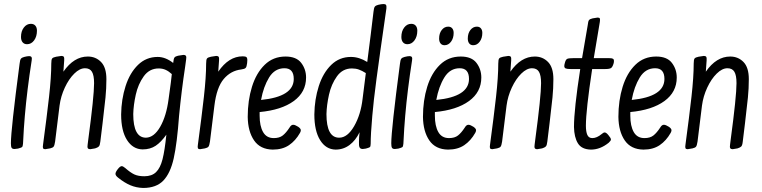

<svg xmlns="http://www.w3.org/2000/svg" viewBox="-20 -731 3773 951"><path d="M94 -19Q98 -102 103 -157Q114 -285 137 -432Q139 -443 136 -448Q133 -453 125 -453Q115 -453 100 -449Q88 -446 83.5 -440Q79 -434 77 -415Q34 -89 34 -21Q34 -5 37.5 1Q41 7 52 7Q55 7 69 5Q84 1 88.5 -2Q93 -5 94 -19ZM163 -579Q163 -550 149 -531Q135 -512 114 -512Q100 -512 92 -521.5Q84 -531 84 -548Q84 -576 98 -594.5Q112 -613 133 -613Q147 -613 155 -604Q163 -595 163 -579Z M234 -416Q234 -436 238.5 -441.5Q243 -447 258 -450Q282 -454 284 -454Q293 -454 296 -449.5Q299 -445 298 -432L294 -376Q346 -451 415 -451Q454 -451 480.5 -424Q507 -397 507 -339Q507 -293 502.5 -248Q498 -203 488 -120L477 -30Q475 -11 469.5 -5.5Q464 0 451 4Q431 8 427 8Q418 8 415 3Q412 -2 414 -14L417 -38Q446 -254 446 -319Q446 -358 435.5 -375.5Q425 -393 401 -393Q375 -393 348 -366.5Q321 -340 301 -297Q281 -254 275 -208L253 -30Q250 -10 245.5 -4.5Q241 1 228 4Q208 8 204 8Q196 8 193.5 3.5Q191 -1 193 -13Q212 -154 223 -252Q234 -350 234 -416Z M888 -459Q898 -459 901 -454Q904 -449 902 -437Q902 -433 897 -400Q879 -282 867 -158Q857 -21 840.5 53Q824 127 789 163.5Q754 200 689 200Q655 199 625.5 186.5Q596 174 565 149Q552 139 552 130Q552 121 564 106Q575 92 583 92Q589 92 600 101Q626 124 645.5 133Q665 142 695 142Q732 142 753 121.5Q774 101 785 58Q796 15 804 -64Q778 -27 751 -9Q724 9 686 9Q638 8 609 -37.5Q580 -83 580 -164Q581 -239 602 -304.5Q623 -370 663.5 -409.5Q704 -449 761 -449Q800 -449 838 -419V-421Q840 -441 844.5 -446.5Q849 -452 862 -455Q886 -459 888 -459ZM815 -240Q829 -339 831 -364Q816 -378 800.5 -385Q785 -392 766 -392Q720 -392 692 -353Q664 -314 652.5 -262Q641 -210 640 -166Q640 -49 703 -49Q743 -50 773.5 -103Q804 -156 815 -240Z M1020 -30Q1017 -10 1012.5 -4.5Q1008 1 995 4Q975 8 971 8Q963 8 960.5 3.5Q958 -1 960 -13Q979 -154 990 -252Q1001 -350 1001 -416Q1001 -436 1005.5 -441.5Q1010 -447 1025 -450Q1049 -454 1051 -454Q1060 -454 1063 -449.5Q1066 -445 1065 -432L1061 -376Q1113 -452 1182 -452Q1195 -452 1200 -448.5Q1205 -445 1205 -433Q1205 -424 1204 -418Q1202 -400 1196.5 -394.5Q1191 -389 1175 -387Q1123 -381 1088 -339.5Q1053 -298 1042 -208Z M1470 -86Q1470 -80 1466 -73Q1444 -34 1411.5 -12Q1379 10 1331 10Q1269 9 1238.5 -35.5Q1208 -80 1207 -152Q1207 -233 1228 -301Q1249 -369 1291 -410Q1333 -451 1394 -451Q1448 -451 1472 -419.5Q1496 -388 1496 -347Q1496 -275 1435 -230.5Q1374 -186 1266 -176V-158Q1266 -107 1283 -77Q1300 -47 1336 -47Q1364 -47 1380.5 -60Q1397 -73 1414 -99Q1422 -113 1432 -113Q1438 -113 1444 -110L1457 -103Q1470 -94 1470 -86ZM1273 -236Q1435 -252 1435 -340Q1435 -393 1389 -393Q1341 -393 1313 -347.5Q1285 -302 1273 -236Z M1880 -711Q1889 -711 1892 -706.5Q1895 -702 1894 -690Q1860 -454 1845 -341.5Q1830 -229 1824 -157Q1816 -66 1816 -19Q1816 -5 1811.5 -2Q1807 1 1792 5Q1780 7 1777 7Q1765 7 1761 -1Q1757 -9 1758 -30Q1758 -48 1761 -76Q1742 -36 1711.5 -13Q1681 10 1642 10Q1594 9 1565.5 -37Q1537 -83 1537 -164Q1538 -239 1559 -304.5Q1580 -370 1620.5 -409.5Q1661 -449 1718 -449Q1759 -449 1799 -424Q1817 -562 1830 -673Q1832 -692 1836.5 -698Q1841 -704 1853 -707Q1869 -711 1880 -711ZM1792 -369Q1773 -381 1757.5 -386.5Q1742 -392 1723 -392Q1677 -392 1649 -353Q1621 -314 1609.5 -262Q1598 -210 1597 -166Q1597 -49 1660 -49Q1701 -49 1734 -106Q1767 -163 1776 -242Z M1978 -19Q1982 -102 1987 -157Q1998 -285 2021 -432Q2023 -443 2020 -448Q2017 -453 2009 -453Q1999 -453 1984 -449Q1972 -446 1967.5 -440Q1963 -434 1961 -415Q1918 -89 1918 -21Q1918 -5 1921.5 1Q1925 7 1936 7Q1939 7 1953 5Q1968 1 1972.5 -2Q1977 -5 1978 -19ZM2047 -579Q2047 -550 2033 -531Q2019 -512 1998 -512Q1984 -512 1976 -521.5Q1968 -531 1968 -548Q1968 -576 1982 -594.5Q1996 -613 2017 -613Q2031 -613 2039 -604Q2047 -595 2047 -579Z M2338 -86Q2338 -80 2334 -73Q2312 -34 2279.5 -12Q2247 10 2199 10Q2137 9 2106.5 -35.5Q2076 -80 2075 -152Q2075 -233 2096 -301Q2117 -369 2159 -410Q2201 -451 2262 -451Q2316 -451 2340 -419.5Q2364 -388 2364 -347Q2364 -275 2303 -230.5Q2242 -186 2134 -176V-158Q2134 -107 2151 -77Q2168 -47 2204 -47Q2232 -47 2248.5 -60Q2265 -73 2282 -99Q2290 -113 2300 -113Q2306 -113 2312 -110L2325 -103Q2338 -94 2338 -86ZM2141 -236Q2303 -252 2303 -340Q2303 -393 2257 -393Q2209 -393 2181 -347.5Q2153 -302 2141 -236ZM2227 -568Q2227 -542 2214 -524.5Q2201 -507 2182 -507Q2169 -507 2162 -516Q2155 -525 2155 -540Q2155 -566 2168 -582.5Q2181 -599 2200 -599Q2213 -599 2220 -590.5Q2227 -582 2227 -568ZM2369 -568Q2369 -542 2356 -524.5Q2343 -507 2324 -507Q2311 -507 2304 -516Q2297 -525 2297 -540Q2297 -566 2310 -582.5Q2323 -599 2342 -599Q2355 -599 2362 -590.5Q2369 -582 2369 -568Z M2448 -416Q2448 -436 2452.5 -441.5Q2457 -447 2472 -450Q2496 -454 2498 -454Q2507 -454 2510 -449.5Q2513 -445 2512 -432L2508 -376Q2560 -451 2629 -451Q2668 -451 2694.5 -424Q2721 -397 2721 -339Q2721 -293 2716.5 -248Q2712 -203 2702 -120L2691 -30Q2689 -11 2683.5 -5.5Q2678 0 2665 4Q2645 8 2641 8Q2632 8 2629 3Q2626 -2 2628 -14L2631 -38Q2660 -254 2660 -319Q2660 -358 2649.5 -375.5Q2639 -393 2615 -393Q2589 -393 2562 -366.5Q2535 -340 2515 -297Q2495 -254 2489 -208L2467 -30Q2464 -10 2459.5 -4.5Q2455 1 2442 4Q2422 8 2418 8Q2410 8 2407.5 3.5Q2405 -1 2407 -13Q2426 -154 2437 -252Q2448 -350 2448 -416Z M3021 -430Q3021 -422 3019 -416Q3014 -399 3006.5 -394Q2999 -389 2977 -389H2913Q2882 -184 2882 -108Q2882 -79 2889 -63Q2896 -47 2914 -47Q2936 -47 2960 -67Q2969 -75 2975 -75Q2983 -75 2994 -61Q2999 -55 3002.5 -49.5Q3006 -44 3006 -40Q3006 -34 2995 -24Q2953 10 2907 10Q2861 9 2842.5 -21Q2824 -51 2823 -102Q2823 -189 2854 -389H2807Q2789 -389 2782 -392Q2775 -395 2775 -404Q2775 -410 2778 -420Q2782 -436 2789.5 -439.5Q2797 -443 2820 -443H2863L2891 -606Q2893 -626 2897.5 -631.5Q2902 -637 2915 -640Q2939 -644 2940 -644Q2949 -644 2951 -639.5Q2953 -635 2951 -622Q2936 -534 2921 -443H2997Q3011 -443 3016 -440Q3021 -437 3021 -430Z M3306 -86Q3306 -80 3302 -73Q3280 -34 3247.5 -12Q3215 10 3167 10Q3105 9 3074.5 -35.5Q3044 -80 3043 -152Q3043 -233 3064 -301Q3085 -369 3127 -410Q3169 -451 3230 -451Q3284 -451 3308 -419.5Q3332 -388 3332 -347Q3332 -275 3271 -230.5Q3210 -186 3102 -176V-158Q3102 -107 3119 -77Q3136 -47 3172 -47Q3200 -47 3216.5 -60Q3233 -73 3250 -99Q3258 -113 3268 -113Q3274 -113 3280 -110L3293 -103Q3306 -94 3306 -86ZM3109 -236Q3271 -252 3271 -340Q3271 -393 3225 -393Q3177 -393 3149 -347.5Q3121 -302 3109 -236Z M3416 -416Q3416 -436 3420.5 -441.5Q3425 -447 3440 -450Q3464 -454 3466 -454Q3475 -454 3478 -449.5Q3481 -445 3480 -432L3476 -376Q3528 -451 3597 -451Q3636 -451 3662.5 -424Q3689 -397 3689 -339Q3689 -293 3684.5 -248Q3680 -203 3670 -120L3659 -30Q3657 -11 3651.5 -5.5Q3646 0 3633 4Q3613 8 3609 8Q3600 8 3597 3Q3594 -2 3596 -14L3599 -38Q3628 -254 3628 -319Q3628 -358 3617.5 -375.5Q3607 -393 3583 -393Q3557 -393 3530 -366.5Q3503 -340 3483 -297Q3463 -254 3457 -208L3435 -30Q3432 -10 3427.5 -4.5Q3423 1 3410 4Q3390 8 3386 8Q3378 8 3375.5 3.5Q3373 -1 3375 -13Q3394 -154 3405 -252Q3416 -350 3416 -416Z"/></svg>

Font: Farsan
Style: Regular
Weight: 400
Version: Version 1.001g;PS 1.001;hotconv 1.0.86;makeotf.lib2.5.63406 